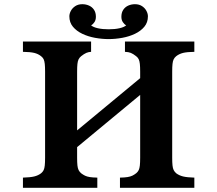

<svg xmlns="http://www.w3.org/2000/svg" viewBox="-20 -899 1040 919"><path d="M374 -878.9Q391.1 -878.9 406 -872.3Q420.9 -865.7 429.9 -852.3Q439 -838.9 439 -818.8Q439 -803.7 432.1 -793.2Q425.3 -782.7 416 -777.8Q425.8 -769 448 -763.9Q470.2 -758.8 500 -758.8Q530.3 -758.8 552.2 -763.9Q574.2 -769 584 -777.8Q574.7 -782.7 567.9 -793.2Q561 -803.7 561 -818.8Q561 -838.9 570.1 -852.3Q579.1 -865.7 594 -872.3Q608.9 -878.9 626 -878.9Q646 -878.9 659.9 -869.6Q673.8 -860.4 680.9 -846.9Q688 -833.5 688 -820.8Q688 -791.5 670.9 -771Q653.8 -750.5 626.2 -737.3Q598.6 -724.1 565.4 -718Q532.2 -711.9 500 -711.9Q467.8 -711.9 434.6 -718Q401.4 -724.1 373.8 -737.3Q346.2 -750.5 329.1 -771Q312 -791.5 312 -820.8Q312 -833.5 319.1 -846.9Q326.2 -860.4 340.1 -869.6Q354 -878.9 374 -878.9ZM89.8 -700.2H416V-650.9Q403.8 -650.4 393.1 -645.8Q382.3 -641.1 368.2 -629.9Q360.4 -623.5 356.2 -615.2Q352.1 -606.9 350.6 -593Q349.1 -579.1 349.1 -556.2V-274.9L650.9 -524.9V-556.2Q650.9 -579.1 649.4 -593Q647.9 -606.9 644 -615.2Q640.1 -623.5 631.8 -629.9Q617.7 -641.1 606.2 -645.8Q594.7 -650.4 578.1 -650.9V-700.2H910.2V-650.9Q875.5 -650.4 856.4 -645.8Q837.4 -641.1 823.2 -629.9Q815.4 -623.5 811.3 -615.2Q807.1 -606.9 805.7 -593Q804.2 -579.1 804.2 -556.2V-144Q804.2 -121.1 805.7 -107.2Q807.1 -93.3 811.3 -85Q815.4 -76.7 823.2 -69.8Q837.4 -59.1 856.4 -54.4Q875.5 -49.8 910.2 -48.8V0H554.2V-48.8Q577.1 -49.3 590.6 -51.5Q604 -53.7 613.3 -58.1Q622.6 -62.5 631.8 -69.8Q640.1 -76.7 644 -85Q647.9 -93.3 649.4 -107.2Q650.9 -121.1 650.9 -144V-444.8L349.1 -194.8V-144Q349.1 -121.1 350.6 -107.2Q352.1 -93.3 356.2 -85Q360.4 -76.7 368.2 -69.8Q377.9 -62.5 387 -58.1Q396 -53.7 409.4 -51.5Q422.9 -49.3 445.8 -48.8V0H89.8V-48.8Q124.5 -49.8 143.8 -54.4Q163.1 -59.1 176.8 -69.8Q185.1 -76.7 189 -85Q192.9 -93.3 194.3 -107.2Q195.8 -121.1 195.8 -144V-556.2Q195.8 -579.1 194.3 -593Q192.9 -606.9 189 -615.2Q185.1 -623.5 176.8 -629.9Q163.1 -641.1 143.8 -645.8Q124.5 -650.4 89.8 -650.9Z"/></svg>

Font: BIZ UDMincho
Style: Bold
Weight: 700
Monospace: yes
Designer: TypeBank Co., Ltd.
Foundry: Morisawa Inc.
Version: Version 1.06